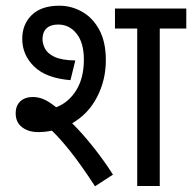

<svg xmlns="http://www.w3.org/2000/svg" viewBox="-20 -652 673 673"><path d="M113 -189Q80 -189 57.5 -206Q35 -223 35 -255Q35 -282 51.5 -297Q68 -312 95 -312Q113 -312 131 -305Q149 -298 177 -276Q221 -293 247.5 -336Q274 -379 274 -443Q274 -502 248.5 -534Q223 -566 184 -566Q157 -566 143 -552.5Q129 -539 129 -515Q129 -499 137.5 -482Q146 -465 170.5 -453Q195 -441 244 -440L227 -371Q142 -378 100 -418.5Q58 -459 58 -516Q58 -567 91.5 -599.5Q125 -632 188 -632Q230 -632 267.5 -611Q305 -590 328 -547.5Q351 -505 351 -441Q351 -371 320 -311.5Q289 -252 233 -220Q272 -181 309 -134Q346 -87 376 -40L313 1Q269 -67 232 -114.5Q195 -162 162 -194Q138 -189 113 -189ZM540 -552V0H461V-552H383V-622H633V-552Z"/></svg>

Font: Noto Sans SemiCondensed
Style: Regular
Weight: 400
Width: 4
Designer: Monotype Design Team
Foundry: Monotype Imaging Inc.
Version: Version 2.013; ttfautohint (v1.8.4.7-5d5b)